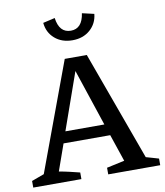

<svg xmlns="http://www.w3.org/2000/svg" viewBox="-94 -952 885 1029"><g transform="rotate(-10 348.5 -437.5)"><path d="M625 -56Q643 -51 660 -46Q677 -41 694 -36V0H411V-36L508 -57L458 -205H204L153 -61Q182 -56 209.5 -49.5Q237 -43 265 -36V0H3V-36L71 -61L289 -650H409ZM225 -267H437L334 -576ZM348 -741Q290 -741 252 -774Q214 -807 209 -860L274 -875Q285 -793 348 -793Q410 -793 422 -875L487 -860Q482 -808 444 -774.5Q406 -741 348 -741Z"/></g></svg>

Font: Piazzolla SC Medium
Style: Regular
Weight: 500
Designer: Juan Pablo del Peral
Foundry: Huerta Tipografica
Version: Version 1.330